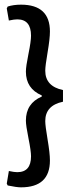

<svg xmlns="http://www.w3.org/2000/svg" viewBox="-20 -676 331 823"><path d="M70 127Q51 127 13 119L9 111L18 57Q41 62 54 62Q113 62 113 -6Q113 -29 102 -83.5Q91 -138 91 -159Q91 -233 159 -262V-267Q91 -296 91 -369Q91 -391 102 -445Q113 -499 113 -523Q113 -593 54 -593Q41 -593 18 -588L9 -640L13 -648Q38 -656 70 -656Q194 -656 194 -541Q194 -510 184 -451.5Q174 -393 174 -373Q174 -306 250 -290V-240Q174 -224 174 -157Q174 -137 184 -78Q194 -19 194 12Q194 127 70 127Z"/></svg>

Font: Alegreya Sans SC Medium
Style: Regular
Weight: 500
Designer: Juan Pablo del Peral
Foundry: Huerta Tipografica
Version: Version 2.001;PS 002.001;hotconv 1.0.88;makeotf.lib2.5.64775